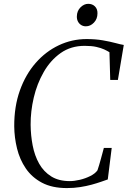

<svg xmlns="http://www.w3.org/2000/svg" viewBox="-20 -950 650 978"><path d="M320.5 8Q245.5 8 194 -19.2Q142.5 -46.5 111.5 -92Q80.5 -137.5 66.8 -193.5Q53 -249.5 52.5 -306.5Q52 -407 81.2 -489Q110.5 -571 161.8 -629.5Q213 -688 279.8 -719.5Q346.5 -751 421 -751Q467 -751 504 -744.5Q541 -738 567.8 -730.8Q594.5 -723.5 610.5 -721L580.5 -543H541.5L537.5 -684Q526.5 -691 510.8 -698.2Q495 -705.5 471 -711Q447 -716.5 411.5 -716.5Q341 -716.5 289 -679.8Q237 -643 202.8 -583.2Q168.5 -523.5 152 -453Q135.5 -382.5 136 -314.5Q136.5 -260 146.5 -208.5Q156.5 -157 179.5 -116.2Q202.5 -75.5 240.8 -51.5Q279 -27.5 335.5 -27.5Q358.5 -27.5 387 -34.2Q415.5 -41 440.2 -53.5Q465 -66 476.5 -82.5Q481 -95.5 485.2 -110Q489.5 -124.5 493.5 -139.2Q497.5 -154 501.5 -168.5Q505.5 -183 509 -196.5H549L529 -36Q515 -31 494 -23.8Q473 -16.5 446.5 -9.2Q420 -2 388.2 3Q356.5 8 320.5 8ZM417.5 -816Q404 -816 393.5 -822.5Q383 -829 377 -840.5Q371 -852 371.5 -867Q372 -894.5 390 -912.5Q408 -930.5 429.5 -930.5Q450.5 -930.5 463.8 -917.2Q477 -904 476.5 -882Q476.5 -853.5 458.5 -834.8Q440.5 -816 417.5 -816Z"/></svg>

Font: Merriweather 96pt Light
Style: Italic
Weight: 300
Italic angle: -7.8°
Version: Version 2.101